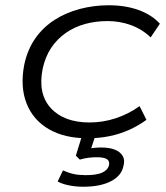

<svg xmlns="http://www.w3.org/2000/svg" viewBox="-20 -517 629 729"><path d="M313 8Q225 8 165.5 -26.5Q106 -61 81 -124Q56 -187 72 -271Q84 -328 113.5 -370.5Q143 -413 186.5 -441Q230 -469 283 -483Q336 -497 393 -497Q456 -497 506 -479Q556 -461 587 -427L552 -375Q520 -406 477.5 -421.5Q435 -437 389 -437Q343 -437 303 -426Q263 -415 230 -392Q197 -369 174.5 -335.5Q152 -302 142 -256Q123 -161 173 -106.5Q223 -52 320 -52Q371 -52 419.5 -68Q468 -84 510 -114L536 -62Q506 -40 470.5 -24Q435 -8 395.5 0Q356 8 313 8ZM296 192Q267 192 240.5 186.5Q214 181 199 172L219 130Q242 140 261 144Q280 148 305 148Q347 148 368 138.5Q389 129 394 110Q397 94 385.5 87Q374 80 347 80Q332 80 316 82Q300 84 283 89L268 74L297 -20H348L323 56L300 51Q322 46 336.5 44.5Q351 43 363 43Q395 43 415.5 51Q436 59 445.5 74.5Q455 90 449 112Q442 150 401.5 171Q361 192 296 192Z"/></svg>

Font: Nunito Sans 10pt Expanded Light
Style: Italic
Weight: 300
Width: 7
Italic angle: -9°
Designer: Vernon Adams
Foundry: Vernon Adams
Version: Version 3.101;gftools[0.9.27]